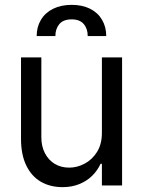

<svg xmlns="http://www.w3.org/2000/svg" viewBox="-20 -768 592 795"><path d="M401.9 -530.4H485.5V0H401.9V-89.8H396.4Q383.6 -61.8 361.7 -40.2Q339.8 -18.6 308.7 -5.9Q277.6 6.9 239 6.9Q187.8 6.9 149.2 -15.5Q110.5 -38 88.7 -82.9Q67 -127.8 67 -193.4V-530.4H151.2V-199.6Q151.2 -161.9 166.1 -133.5Q180.9 -105 206.8 -89.4Q232.7 -73.9 266.6 -73.9Q298.7 -73.9 329.9 -90.1Q361.2 -106.4 381.6 -138.6Q401.9 -170.9 401.9 -217.5ZM276.9 -747.9Q320.8 -747.9 353.1 -731.7Q385.4 -715.5 402.6 -685.9Q419.9 -656.4 419.9 -618.8H343.2Q343.2 -649.2 326.7 -668.5Q310.1 -687.8 276.9 -687.8Q242.1 -687.8 225.7 -668.2Q209.3 -648.5 209.3 -618.8H131.9Q131.9 -656.4 149.5 -685.9Q167.1 -715.5 200.1 -731.7Q233.1 -747.9 276.9 -747.9Z"/></svg>

Font: Pretendard Variable
Style: Regular
Weight: 400
Designer: Base glyphs from Inter by Rasmus Andersson; Hangul glyphs from Noto Sans CJK(Source Han Sans) by Jang Soo-young and Kang
Foundry: Kil Hyung-jin
Version: Version 1.100;FEAKit 1.0